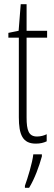

<svg xmlns="http://www.w3.org/2000/svg" viewBox="-20 -676 259 917"><path d="M157 -24C117 -24 107 -53 107 -115V-496H205V-529H107V-656H79L69 -529L20 -519V-496H70V-116C70 -33 88 10 151 10C172 10 188 6 203 -1V-35C192 -29 174 -24 157 -24ZM180 71V61H139C135 101 112 175 99 211V221H119C146 177 167 118 180 71Z"/></svg>

Font: Noto Sans Georgian ExtraCondensed ExtraLight
Style: Regular
Weight: 200
Width: 2
Designer: Monotype Design Team, Akaki Razmadze
Foundry: Google LLC
Version: Version 2.005